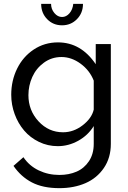

<svg xmlns="http://www.w3.org/2000/svg" viewBox="-20 -750 664 993"><path d="M358.9 -730H409.2Q409.2 -682.6 377.9 -650.9Q346.7 -619.1 300.8 -619.1Q254.9 -619.1 223.9 -650.9Q192.9 -682.6 192.9 -730H244.1Q244.1 -703.1 261.2 -682.6Q278.3 -662.1 300.8 -662.1Q322.8 -662.1 339.4 -681.4Q356 -700.7 358.9 -730ZM38.1 -259.8Q38.1 -333 68.4 -394.8Q98.6 -456.5 154.3 -493.7Q210 -530.8 279.8 -530.8Q398.9 -530.8 475.1 -418V-522H553.2V-5.9Q553.2 65.9 517.3 118.7Q481.4 171.4 421.9 197.3Q362.3 223.1 287.1 223.1Q202.1 223.1 145.3 193.6Q88.4 164.1 49.8 107.9L101.1 63Q131.3 107.9 180.4 131.3Q229.5 154.8 287.1 154.8Q336.4 154.8 376 137.7Q415.5 120.6 440.2 83.5Q464.8 46.4 464.8 -5.9V-98.1Q435.5 -50.3 385 -22.2Q334.5 5.9 278.8 5.9Q227.1 5.9 181.6 -16.1Q136.2 -38.1 105 -74.7Q73.7 -111.3 55.9 -159.7Q38.1 -208 38.1 -259.8ZM464.8 -183.1V-333Q443.8 -386.2 396.7 -420.7Q349.6 -455.1 297.9 -455.1Q247.1 -455.1 207 -425.8Q167 -396.5 147 -351.8Q127 -307.1 127 -257.8Q127 -179.2 179.2 -122.6Q231.4 -65.9 306.2 -65.9Q360.4 -65.9 407.2 -101.8Q454.1 -137.7 464.8 -183.1Z"/></svg>

Font: Rawline Medium
Style: Regular
Weight: 500
Designer: Matt McInerney, Pablo Impallari, Rodrigo Fuenzalida
Foundry: Matt McInerney, Pablo Impallari, Rodrigo Fuenzalida
Version: Version 4.020;PS 004.020;hotconv 1.0.88;makeotf.lib2.5.64775